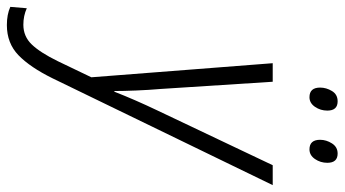

<svg xmlns="http://www.w3.org/2000/svg" viewBox="-343 -519 1003 559"><g transform="rotate(90 158.5 -239.5)"><path d="M-48 242Q5 242 40 208Q75 174 107 109L418 -532H360L200 -195Q169 -130 146 -71H144Q144 -97 142.5 -134Q141 -171 138 -206L117 -532H63L104 -4L57 94Q32 145 8.5 169.5Q-15 194 -49 194Q-75 194 -97 184L-101 232Q-79 242 -48 242ZM162 -639Q179 -639 190 -655Q201 -671 201 -691Q201 -721 174 -721Q154 -721 144 -704.5Q134 -688 134 -670Q134 -639 162 -639ZM314 -639Q331 -639 342 -655Q353 -671 353 -691Q353 -721 326 -721Q307 -721 296.5 -704.5Q286 -688 286 -670Q286 -639 314 -639Z"/></g></svg>

Font: Noto Sans Display SemiCondensed Light
Style: Italic
Weight: 300
Width: 4
Italic angle: -12°
Designer: Monotype Design Team
Foundry: Monotype Imaging Inc.
Version: Version 1.900